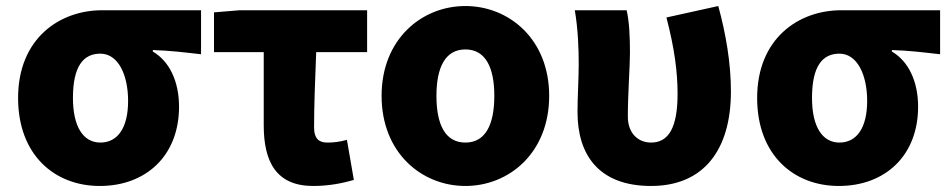

<svg xmlns="http://www.w3.org/2000/svg" viewBox="-20 -603 3152 637"><path d="M311 14C465 14 574 -87 574 -249C574 -333 542 -400 487 -432V-437C546 -435 585 -430 647 -423V-569H319C176 -569 40 -474 40 -278C40 -89 161 14 311 14ZM313 -130C256 -130 222 -183 222 -278C222 -384 257 -425 313 -425C372 -425 405 -355 405 -268C405 -180 371 -130 313 -130Z M1019 14C1071 14 1116 5 1154 -6L1131 -139C1105 -132 1087 -130 1066 -130C1040 -130 1022 -141 1022 -181C1022 -242 1025 -336 1029 -430H1198V-569H775L690 -562V-430H855V-187C855 -67 896 14 1019 14Z M1524 14C1669 14 1802 -96 1802 -285C1802 -473 1669 -583 1524 -583C1379 -583 1246 -473 1246 -285C1246 -96 1379 14 1524 14ZM1524 -130C1457 -130 1428 -190 1428 -285C1428 -379 1457 -439 1524 -439C1591 -439 1620 -379 1620 -285C1620 -190 1591 -130 1524 -130Z M2140 14C2315 14 2405 -106 2405 -300C2405 -394 2388 -492 2363 -583L2191 -545C2218 -442 2228 -363 2228 -292C2228 -179 2198 -130 2140 -130C2097 -130 2063 -161 2063 -216C2063 -292 2070 -383 2070 -427C2070 -481 2068 -530 2059 -569H1887C1898 -506 1900 -437 1900 -392C1900 -338 1896 -285 1896 -231C1896 -90 1966 14 2140 14Z M2763 14C2917 14 3026 -87 3026 -249C3026 -333 2994 -400 2939 -432V-437C2998 -435 3037 -430 3099 -423V-569H2771C2628 -569 2492 -474 2492 -278C2492 -89 2613 14 2763 14ZM2765 -130C2708 -130 2674 -183 2674 -278C2674 -384 2709 -425 2765 -425C2824 -425 2857 -355 2857 -268C2857 -180 2823 -130 2765 -130Z"/></svg>

Font: Noto Sans JP Black
Style: Regular
Weight: 900
Designer: Ryoko NISHIZUKA  (kana, bopomofo & ideographs); Paul D. Hunt (Latin, Greek & Cyrillic); Sandoll Communications , Soo-you
Foundry: Adobe
Version: Version 2.002;hotconv 1.0.116;makeotfexe 2.5.65601